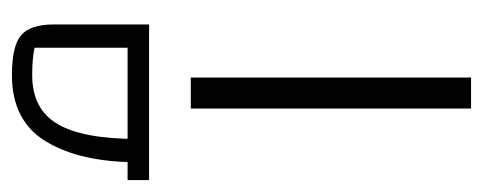

<svg xmlns="http://www.w3.org/2000/svg" viewBox="-273 -546 810 322"><g transform="rotate(-90 132.0 -385.0)"><path d="M111 0V-470H163V0ZM21 -560Q21 -655 55.5 -712.5Q90 -770 167 -770Q216 -770 234 -754.5Q252 -739 252 -700V-560H213V-732Q204 -734 193 -735Q182 -736 167 -736Q110 -736 85 -693.5Q60 -651 60 -560ZM-9 -540V-576H252V-540Z"/></g></svg>

Font: Changa ExtraLight ExtraLight
Style: Regular
Weight: 250
Version: Version 3.002; ttfautohint (v1.8.2)